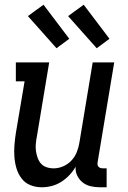

<svg xmlns="http://www.w3.org/2000/svg" viewBox="-20 -784 540 812"><path d="M157 8Q131 8 108.5 -1Q86 -10 71.5 -29Q57 -48 50 -71Q43 -94 41 -119Q39 -144 41 -169.5Q43 -195 47 -221L84 -440H47V-520H188L136 -207Q133 -192 131.5 -176.5Q130 -161 132 -146Q134 -131 139 -117Q144 -103 153 -92.5Q162 -82 176.5 -77Q191 -72 207 -72Q227 -72 247 -80.5Q267 -89 282 -105Q297 -121 305 -141.5Q313 -162 316 -182L372 -520H463L393 -99Q392 -93 392.5 -88Q393 -83 396.5 -79Q400 -75 405.5 -73.5Q411 -72 416 -72H431V8H402Q382 8 363 3.5Q344 -1 329.5 -12.5Q315 -24 306.5 -41.5Q298 -59 300 -79Q289 -60 273.5 -43.5Q258 -27 239 -15Q220 -3 199 2.5Q178 8 157 8ZM389 -580 268 -716 334 -764 443 -620ZM219 -580 98 -716 164 -764 273 -620Z"/></svg>

Font: Iosevka Curly Slab Medium
Style: Italic
Weight: 500
Italic angle: -9°
Monospace: yes
Designer: Belleve Invis
Foundry: Belleve Invis
Version: Version 22.1.2; ttfautohint (v1.8.4)